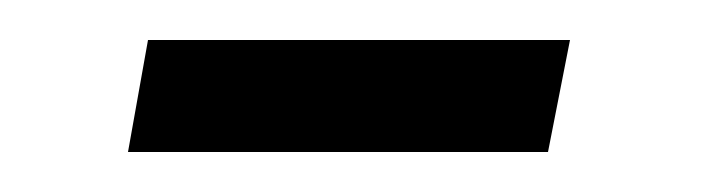

<svg xmlns="http://www.w3.org/2000/svg" viewBox="-20 -315 353 96"><path d="M44 -239 54 -295H265L254 -239Z"/></svg>

Font: Faustina Light Light
Style: Italic
Weight: 300
Italic angle: -8°
Version: Version 1.200